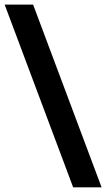

<svg xmlns="http://www.w3.org/2000/svg" viewBox="-21 -721 462 824"><path d="M-1 -701.2H121.1L415 83H293Z"/></svg>

Font: Akaash Gobhi
Style: Regular
Weight: 400
Designer: Kulbir Singh Thind, MD
Foundry: Punjab Online
Version: Version 1.200